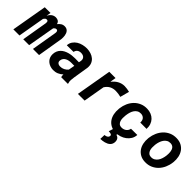

<svg xmlns="http://www.w3.org/2000/svg" viewBox="118 -1499 2681 2681"><g transform="rotate(45 1459.0 -158.0)"><path d="M189.5 -528.8 177.2 -463.9Q186.5 -480 197.5 -493.7Q208.5 -507.3 221.9 -517.3Q235.4 -527.3 251.7 -533Q268.1 -538.6 287.6 -538.6Q316.9 -538.1 336.7 -524.7Q356.4 -511.2 362.8 -481.9Q382.3 -506.8 406.5 -522.7Q430.7 -538.6 463.9 -538.1Q485.4 -537.6 500.7 -530.3Q516.1 -522.9 526.6 -510.5Q537.1 -498 543.5 -481.9Q549.8 -465.8 552.7 -448Q555.7 -430.2 555.7 -411.9Q555.7 -393.6 554.2 -377L491.7 0H371.1L435.1 -378.4Q436 -386.2 436 -394.8Q436 -403.3 433.6 -410.6Q431.2 -418 425.5 -422.9Q419.9 -427.7 409.7 -427.7Q395.5 -427.7 385.7 -420.7Q376 -413.6 367.2 -403.8L296.4 0H179.7L243.7 -378.9Q244.1 -386.7 244.4 -395.5Q244.6 -404.3 242.4 -411.4Q240.2 -418.5 234.6 -423.1Q229 -427.7 218.3 -427.7Q202.1 -427.7 191.9 -418.2Q181.6 -408.7 173.8 -396L105 0H-15.6L76.2 -528.3Z M928.7 0Q924.8 -12.7 924.1 -24.7Q923.3 -36.6 923.8 -49.3Q893.1 -20.5 856.7 -5.1Q820.3 10.3 777.3 9.8Q744.1 9.3 714.1 -1.7Q684.1 -12.7 661.9 -32.5Q639.6 -52.2 627.4 -80.6Q615.2 -108.9 616.7 -144Q618.2 -179.2 630.1 -206.1Q642.1 -232.9 661.6 -252.9Q681.2 -272.9 706.5 -286.4Q731.9 -299.8 760.7 -308.1Q789.6 -316.4 820.1 -319.8Q850.6 -323.2 880.4 -323.2L956.5 -322.3L962.9 -355Q965.8 -374 961.7 -389.2Q957.5 -404.3 947.5 -414.8Q937.5 -425.3 922.4 -430.9Q907.2 -436.5 888.2 -437Q854 -438 831.1 -421.6Q808.1 -405.3 801.3 -371.6L668.9 -370.6Q671.9 -414.6 693.8 -446.5Q715.8 -478.5 749 -499.3Q782.2 -520 822.5 -529.5Q862.8 -539.1 902.3 -538.6Q943.8 -537.6 981 -525.4Q1018.1 -513.2 1045.2 -490Q1072.3 -466.8 1086.2 -432.6Q1100.1 -398.4 1095.7 -353L1059.1 -126Q1054.7 -97.2 1052.5 -67.1Q1050.3 -37.1 1060.5 -8.8L1060.1 0ZM812 -94.7Q846.7 -93.8 877.2 -108.9Q907.7 -124 929.7 -150.4L946.3 -241.7L886.2 -242.2Q864.3 -242.2 841.8 -237.8Q819.3 -233.4 800.3 -223.4Q781.2 -213.4 768.1 -196.8Q754.9 -180.2 751.5 -154.8Q749.5 -139.6 753.4 -128.4Q757.3 -117.2 765.6 -109.9Q773.9 -102.5 785.9 -98.6Q797.9 -94.7 812 -94.7Z M1643.6 -539.1Q1668.9 -538.6 1693.6 -534.9Q1718.3 -531.2 1743.2 -524.9L1707 -389.6Q1681.6 -396 1656.2 -399.7Q1630.9 -403.3 1604.5 -403.8Q1501 -404.8 1446.3 -317.9L1391.1 0H1258.8L1350.6 -528.3H1473.6L1460 -441.4Q1477.5 -462.9 1497.6 -481Q1517.6 -499 1540.5 -512Q1563.5 -524.9 1589.1 -532Q1614.7 -539.1 1643.6 -539.1Z M2020 -98.1Q2039.6 -97.7 2057.4 -103Q2075.2 -108.4 2089.6 -118.9Q2104 -129.4 2114 -145Q2124 -160.6 2127 -180.2L2251 -181.2Q2248.5 -136.2 2227.1 -100.3Q2205.6 -64.5 2172.1 -39.6Q2138.7 -14.6 2097.4 -1.7Q2056.2 11.2 2013.7 10.3Q1956.5 9.3 1915.8 -12.7Q1875 -34.7 1849.9 -71Q1824.7 -107.4 1814.9 -155Q1805.2 -202.6 1810.5 -254.9L1812 -270Q1818.8 -325.2 1840.8 -374.5Q1862.8 -423.8 1898.4 -460.7Q1934.1 -497.6 1982.2 -518.6Q2030.3 -539.6 2088.9 -538.1Q2134.3 -537.1 2170.9 -522Q2207.5 -506.8 2233.2 -479.7Q2258.8 -452.6 2271.7 -415.3Q2284.7 -377.9 2282.2 -332.5L2157.7 -333Q2159.2 -352.5 2154.8 -369.9Q2150.4 -387.2 2140.1 -399.9Q2129.9 -412.6 2114.3 -420.2Q2098.6 -427.7 2077.6 -428.7Q2043.9 -429.7 2020.3 -415.5Q1996.6 -401.4 1981 -378.2Q1965.3 -355 1956.5 -326.4Q1947.8 -297.9 1944.3 -270L1942.4 -255.4Q1939.9 -231.9 1939.9 -204.6Q1939.9 -177.2 1947.3 -154.1Q1954.6 -130.9 1971.4 -115Q1988.3 -99.1 2020 -98.1ZM2052.7 -4.9 2042.5 23.9Q2072.8 30.8 2087.6 51.8Q2102.5 72.8 2102.1 103.5Q2101.6 127 2093.8 145Q2085.9 163.1 2072.5 176Q2059.1 189 2041.5 197.8Q2023.9 206.5 2004.2 211.9Q1984.4 217.3 1963.9 220Q1943.4 222.7 1924.3 223.1L1927.2 143.1Q1938 142.6 1948.7 140.1Q1959.5 137.7 1968.5 132.8Q1977.5 127.9 1983.9 119.9Q1990.2 111.8 1992.7 99.1Q1994.6 86.4 1988.8 79.6Q1982.9 72.8 1973.1 69.6Q1963.4 66.4 1951.9 65.7Q1940.4 64.9 1932.1 64L1953.6 -4.4Z M2392.1 -265.6Q2398.9 -321.3 2421.1 -371.3Q2443.4 -421.4 2479 -459Q2514.6 -496.6 2563.2 -518.1Q2611.8 -539.6 2671.4 -538.1Q2728.5 -537.1 2769.5 -514.6Q2810.5 -492.2 2836.2 -455.3Q2861.8 -418.5 2871.6 -370.6Q2881.3 -322.8 2876 -270.5L2874.5 -259.8Q2867.7 -204.1 2845.5 -154.5Q2823.2 -105 2787.6 -67.9Q2752 -30.8 2703.4 -9.5Q2654.8 11.7 2595.7 10.3Q2539.1 9.3 2498 -12.9Q2457 -35.2 2431.4 -71.5Q2405.8 -107.9 2395.8 -155.5Q2385.7 -203.1 2391.1 -255.4ZM2523.4 -255.4Q2521 -231 2521.5 -203.9Q2522 -176.8 2530 -153.6Q2538.1 -130.4 2555.9 -114.5Q2573.7 -98.6 2605.5 -97.7Q2638.7 -96.7 2662.8 -111.6Q2687 -126.5 2703.4 -150.1Q2719.7 -173.8 2728.8 -202.9Q2737.8 -231.9 2741.7 -259.8L2742.7 -270Q2744.1 -286.1 2744.9 -304Q2745.6 -321.8 2743.4 -339.1Q2741.2 -356.4 2736.1 -372.3Q2731 -388.2 2721.4 -400.4Q2711.9 -412.6 2697.3 -420.2Q2682.6 -427.7 2661.6 -428.7Q2627.9 -429.7 2603.8 -415Q2579.6 -400.4 2563.2 -376.5Q2546.9 -352.5 2537.4 -323.2Q2527.8 -293.9 2524.4 -265.6Z"/></g></svg>

Font: Roboto Mono
Style: Bold Italic
Weight: 700
Designer: Google
Version: Version 2.000985; 2015; ttfautohint (v1.3)